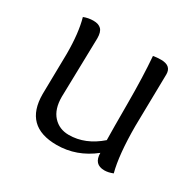

<svg xmlns="http://www.w3.org/2000/svg" viewBox="-112 -593 742 728"><g transform="rotate(30 259.0 -229.0)"><path d="M443 -430 439 -203Q439 -76 458 -5Q438 3 421 3Q375 3 375 -47Q303 10 216 10Q74 10 74 -131L77 -309Q77 -400 60 -460Q80 -468 102.5 -468Q125 -468 136.5 -456.5Q148 -445 148 -417Q148 -417 142 -158Q142 -104 168.5 -75Q195 -46 237 -46Q309 -46 372 -101Q371 -144 371 -261Q371 -378 364 -465Q380 -468 398 -468Q443 -468 443 -430Z"/></g></svg>

Font: Overlock
Style: Regular
Weight: 400
Designer: Dario Muhafara
Foundry: Dario Manuel Muhafara
Version: Version 1.001